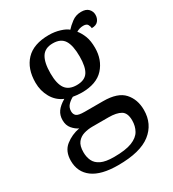

<svg xmlns="http://www.w3.org/2000/svg" viewBox="-193 -675 924 1023"><g transform="rotate(-30 269.0 -163.5)"><path d="M231 240Q127 240 75 201.5Q23 163 23 94Q23 35 61 5Q99 -25 148 -34Q128 -43 110.5 -63.5Q93 -84 93 -116Q93 -146 108.5 -168Q124 -190 158 -210Q115 -228 91.5 -269.5Q68 -311 68 -361Q68 -447 115 -496.5Q162 -546 256 -546Q292 -546 324 -536Q356 -526 370 -513Q384 -529 409 -548Q434 -567 467 -567Q497 -567 511.5 -551.5Q526 -536 526 -515Q526 -494 513.5 -478.5Q501 -463 473 -463Q473 -474 466.5 -485.5Q460 -497 440 -497Q417 -497 397 -485Q414 -464 425 -435.5Q436 -407 436 -364Q436 -290 391.5 -241Q347 -192 256 -192Q244 -192 228.5 -193.5Q213 -195 203 -197Q184 -187 170 -172Q156 -157 156 -134Q156 -116 167.5 -106Q179 -96 218 -96H331Q420 -96 458 -54Q496 -12 496 53Q496 139 431.5 189.5Q367 240 231 240ZM253 -240Q302 -240 322 -270Q342 -300 342 -365Q342 -433 321.5 -465Q301 -497 252 -497Q204 -497 183 -464Q162 -431 162 -364Q162 -300 183.5 -270Q205 -240 253 -240ZM233 191Q305 191 344 175.5Q383 160 398.5 132.5Q414 105 414 70Q414 24 388 8.5Q362 -7 312 -7H214Q186 -7 161 0.5Q136 8 120 28Q104 48 104 88Q104 117 115 140.5Q126 164 154 177.5Q182 191 233 191Z"/></g></svg>

Font: Noto Serif Dives Akuru
Style: Regular
Weight: 400
Designer: Fernando Caro
Foundry: Fernando Caro
Version: Version 2.000; ttfautohint (v1.8.4.7-5d5b)